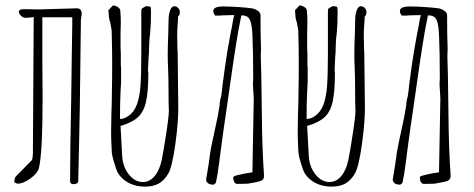

<svg xmlns="http://www.w3.org/2000/svg" viewBox="-20 -683 1756 712"><path d="M283 -631 280 -609 276 -287 273 -139 270 -9Q270 -6 265 -3Q260 0 253 0Q240 0 240 -11V-30Q240 -114 244 -314Q246 -432 246 -466L248 -591V-619H137V-456L138 -324Q138 -112 124 -59Q119 -40 92.5 -21Q66 -2 46 -2Q43 -2 38.5 -4Q34 -6 33 -8Q33 -18 38 -28L99 -90Q102 -102 102 -115L105 -620Q90 -617 74 -617Q66 -617 58 -624.5Q50 -632 50 -640Q50 -649 70 -649L123 -648L259 -652H266Q283 -652 283 -631Z M640 -621Q641 -617 639 -596Q637 -572 637 -553L638 -501Q639 -493 639 -476L641 -299Q643 -242 630.5 -150.5Q618 -59 602 -36Q587 -12 567 -1.5Q547 9 518 9Q479 9 450 -9Q421 -27 411 -56Q408 -65 403.5 -79.5Q399 -94 396.5 -105.5Q394 -117 394 -131Q392 -171 392 -188L393 -257Q395 -307 395 -348Q396 -386 396 -450Q396 -503 394 -571L388 -604H387Q383 -620 383 -632L382 -645L399 -663Q410 -662 418 -656Q426 -650 426 -644Q428 -622 428 -601L427 -558V-516Q427 -497 428 -487V-458Q428 -436 429 -429V-378L427 -343Q425 -301 425 -249V-242H428Q439 -242 455 -252Q477 -267 487.5 -295Q498 -323 501 -365.5Q504 -408 504 -486V-569V-642Q504 -649 506 -651Q508 -653 521 -660Q535 -660 537.5 -657.5Q540 -655 540 -641Q540 -595 537 -562Q533 -534 533 -511Q533 -489 531 -470L529 -428V-418Q530 -415 530 -411Q530 -343 521.5 -305.5Q513 -268 491 -248Q469 -228 427 -216L433 -106Q435 -65 457.5 -36.5Q480 -8 510 -8Q535 -8 553.5 -30Q572 -52 580 -91Q588 -131 598 -198.5Q608 -266 606 -280Q605 -297 605 -338Q605 -397 603 -439Q602 -455 602 -482Q602 -516 604 -558L605 -604Q605 -630 611 -645Q617 -660 626 -660Q634 -660 640.5 -653.5Q647 -647 647 -638Q647 -627 640 -621Z M959 -30Q959 -17 948 -12.5Q937 -8 900 -2Q897 -2 888 -1.5Q879 -1 860 -1Q853 -1 849 -7.5Q845 -14 845 -26Q845 -30 863 -34Q886 -40 916 -44L921 -318L918 -368L919 -395Q919 -488 916 -555Q914 -595 906.5 -610Q899 -625 880 -626H875L864 -570Q848 -479 817 -256Q811 -219 799 -128Q797 -111 792 -73.5Q787 -36 781 -7Q779 -2 774.5 0.5Q770 3 763 1Q754 0 748.5 -6.5Q743 -13 745 -21Q746 -26 754 -76Q759 -120 767 -156L781 -221Q789 -257 794 -290Q795 -294 795 -302L797 -314Q798 -318 798 -318L800 -325Q804 -350 805 -366Q807 -382 814.5 -436Q822 -490 835 -559L840 -583Q841 -590 843.5 -604.5Q846 -619 849 -627H840L806 -626Q795 -625 778 -625Q777 -627 774 -631Q771 -635 771 -642Q771 -659 807 -659Q830 -659 862 -657Q894 -655 915 -652Q929 -649 938 -641.5Q947 -634 946 -625Q946 -549 948 -500L947 -476Q949 -435 951 -261Q952 -133 959 -34Z M1332 -621Q1333 -617 1331 -596Q1329 -572 1329 -553L1330 -501Q1331 -493 1331 -476L1333 -299Q1335 -242 1322.5 -150.5Q1310 -59 1294 -36Q1279 -12 1259 -1.5Q1239 9 1210 9Q1171 9 1142 -9Q1113 -27 1103 -56Q1100 -65 1095.5 -79.5Q1091 -94 1088.5 -105.5Q1086 -117 1086 -131Q1084 -171 1084 -188L1085 -257Q1087 -307 1087 -348Q1088 -386 1088 -450Q1088 -503 1086 -571L1080 -604H1079Q1075 -620 1075 -632L1074 -645L1091 -663Q1102 -662 1110 -656Q1118 -650 1118 -644Q1120 -622 1120 -601L1119 -558V-516Q1119 -497 1120 -487V-458Q1120 -436 1121 -429V-378L1119 -343Q1117 -301 1117 -249V-242H1120Q1131 -242 1147 -252Q1169 -267 1179.5 -295Q1190 -323 1193 -365.5Q1196 -408 1196 -486V-569V-642Q1196 -649 1198 -651Q1200 -653 1213 -660Q1227 -660 1229.5 -657.5Q1232 -655 1232 -641Q1232 -595 1229 -562Q1225 -534 1225 -511Q1225 -489 1223 -470L1221 -428V-418Q1222 -415 1222 -411Q1222 -343 1213.5 -305.5Q1205 -268 1183 -248Q1161 -228 1119 -216L1125 -106Q1127 -65 1149.5 -36.5Q1172 -8 1202 -8Q1227 -8 1245.5 -30Q1264 -52 1272 -91Q1280 -131 1290 -198.5Q1300 -266 1298 -280Q1297 -297 1297 -338Q1297 -397 1295 -439Q1294 -455 1294 -482Q1294 -516 1296 -558L1297 -604Q1297 -630 1303 -645Q1309 -660 1318 -660Q1326 -660 1332.5 -653.5Q1339 -647 1339 -638Q1339 -627 1332 -621Z M1651 -30Q1651 -17 1640 -12.5Q1629 -8 1592 -2Q1589 -2 1580 -1.5Q1571 -1 1552 -1Q1545 -1 1541 -7.5Q1537 -14 1537 -26Q1537 -30 1555 -34Q1578 -40 1608 -44L1613 -318L1610 -368L1611 -395Q1611 -488 1608 -555Q1606 -595 1598.5 -610Q1591 -625 1572 -626H1567L1556 -570Q1540 -479 1509 -256Q1503 -219 1491 -128Q1489 -111 1484 -73.5Q1479 -36 1473 -7Q1471 -2 1466.5 0.5Q1462 3 1455 1Q1446 0 1440.5 -6.5Q1435 -13 1437 -21Q1438 -26 1446 -76Q1451 -120 1459 -156L1473 -221Q1481 -257 1486 -290Q1487 -294 1487 -302L1489 -314Q1490 -318 1490 -318L1492 -325Q1496 -350 1497 -366Q1499 -382 1506.5 -436Q1514 -490 1527 -559L1532 -583Q1533 -590 1535.5 -604.5Q1538 -619 1541 -627H1532L1498 -626Q1487 -625 1470 -625Q1469 -627 1466 -631Q1463 -635 1463 -642Q1463 -659 1499 -659Q1522 -659 1554 -657Q1586 -655 1607 -652Q1621 -649 1630 -641.5Q1639 -634 1638 -625Q1638 -549 1640 -500L1639 -476Q1641 -435 1643 -261Q1644 -133 1651 -34Z"/></svg>

Font: Amatic SC
Style: Regular
Weight: 400
Designer: Multiple Designers
Foundry: Vernon Adams
Version: Version 2.505